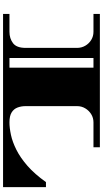

<svg xmlns="http://www.w3.org/2000/svg" viewBox="279 -970 690 1289"><g transform="rotate(90 624.5 -325.0)"><path d="M73 0V-43H193Q238 -43 269.5 -67Q301 -91 301 -151V-497Q301 -527 286.5 -552Q272 -577 247.5 -592Q223 -607 193 -607H73V-650H968V-607H801Q771 -607 746.5 -592Q722 -577 707 -552Q692 -527 692 -497V-151Q692 -122 701.5 -97Q711 -72 734.5 -57.5Q758 -43 801 -43Q838 -43 885 -53Q932 -63 985 -89.5Q1038 -116 1093 -164Q1148 -212 1202 -288H1236V0ZM369 -43H434V-607H369Z"/></g></svg>

Font: Diplomata SC
Style: Regular
Weight: 400
Designer: Eduardo Rodriguez Tunni
Foundry: Eduardo Rodriguez Tunni
Version: Version 1.002; ttfautohint (v1.8.4.7-5d5b);gftools[0.9.23]